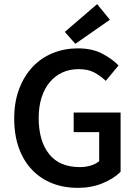

<svg xmlns="http://www.w3.org/2000/svg" viewBox="-20 -901 668 933"><path d="M357 12Q291 12 234.5 -10Q178 -32 136.5 -75Q95 -118 72 -181Q49 -244 49 -325Q49 -405 73 -468.5Q97 -532 138.5 -576Q180 -620 236.5 -643Q293 -666 358 -666Q428 -666 476.5 -640.5Q525 -615 556 -583L494 -508Q469 -532 438.5 -548.5Q408 -565 362 -565Q318 -565 282.5 -548.5Q247 -532 221.5 -501.5Q196 -471 182 -427Q168 -383 168 -328Q168 -216 218.5 -152.5Q269 -89 368 -89Q396 -89 421 -96.5Q446 -104 462 -118V-259H338V-354H566V-66Q533 -33 478.5 -10.5Q424 12 357 12ZM346 -688 295 -746 452 -881 514 -805Z"/></svg>

Font: CV Source Sans Light
Style: Bold
Weight: 600
Designer: Paul D. Hunt
Foundry: Adobe Systems Incorporated
Version: Version 3.001